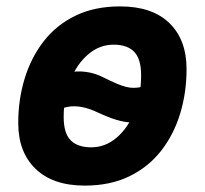

<svg xmlns="http://www.w3.org/2000/svg" viewBox="-20 -568 640 600"><path d="M106.6 -181.8 120 -305.8Q144.8 -322 164.2 -331Q183.6 -340 194.2 -341Q219 -347.2 248 -343.4Q277 -339.6 303.4 -326Q327.8 -313.8 344.6 -306.7Q361.4 -299.6 374 -296.5Q386.6 -293.4 397.8 -293.5Q409 -293.6 421.6 -296Q439.8 -299.4 457.8 -310.9Q475.8 -322.4 493.4 -340.8L479.6 -221.2Q464 -208.8 448.5 -199.8Q433 -190.8 419.6 -188.4Q403.4 -184.8 385.8 -185.6Q368.2 -186.4 344.6 -193.3Q321 -200.2 286.2 -216.2Q259.6 -229 236.4 -233.4Q213.2 -237.8 193.4 -234.4Q172.6 -231 149.7 -216.4Q126.8 -201.8 106.6 -181.8ZM244.8 12Q145.4 12 91.2 -40.3Q37 -92.6 37 -183.6Q37 -257 57.1 -322.7Q77.2 -388.4 116.7 -439.2Q156.2 -490 215.9 -519Q275.6 -548 355.2 -548Q455.6 -548 509.3 -495.9Q563 -443.8 563 -351.8Q563 -278.4 542.9 -212.7Q522.8 -147 483.3 -96.5Q443.8 -46 384.1 -17Q324.4 12 244.8 12ZM265.2 -107.6Q308.8 -107.6 344.1 -137.5Q379.4 -167.4 400.2 -218.3Q421 -269.2 421 -333Q421 -383.4 399.5 -405.9Q378 -428.4 334.8 -428.4Q291.2 -428.4 255.9 -398.5Q220.6 -368.6 199.8 -317.4Q179 -266.2 179 -202.4Q179 -151.6 200.8 -129.6Q222.6 -107.6 265.2 -107.6Z"/></svg>

Font: Geist Mono
Style: Italic
Weight: 400
Italic angle: -12°
Monospace: yes
Designer: Basement.studio, Andrés Briganti, Mateo Zaragoza
Foundry: Basement.studio, Vercel, Andrés Briganti, Guido Ferreyra, Mateo Zaragoza
Version: Version 1.500